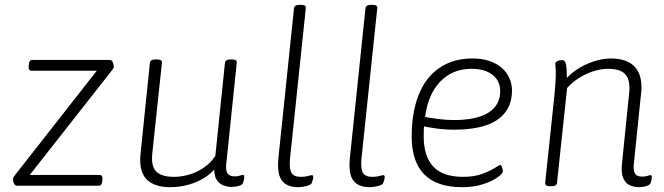

<svg xmlns="http://www.w3.org/2000/svg" viewBox="-20 -772 2761 798"><path d="M51 0Q45 0 41 -5Q37 -10 35.5 -16.5Q34 -23 34 -28Q34 -33 36.5 -36Q39 -39 43 -45L405 -507L409 -478H111Q98 -478 99 -496L100 -505Q101 -515 104.5 -519Q108 -523 115 -523H435Q442 -523 445.5 -518.5Q449 -514 451 -507.5Q453 -501 453 -495Q453 -491 450.5 -487.5Q448 -484 444 -478L81 -16L78 -45H393Q407 -45 406 -27L405 -18Q404 -9 400.5 -4.5Q397 0 389 0Z M687 6Q621 6 589 -27Q557 -60 564 -132L603 -511Q604 -518 609.5 -521.5Q615 -525 627 -525H632Q643 -525 648.5 -521.5Q654 -518 653 -511L613 -135Q609 -99 617.5 -77.5Q626 -56 647.5 -46.5Q669 -37 703 -37Q727 -37 751.5 -42.5Q776 -48 799 -59Q822 -70 841.5 -86.5Q861 -103 875 -124L915 -511Q917 -525 939 -525H943Q955 -525 960 -521.5Q965 -518 964 -511L920 -87Q918 -60 927 -49.5Q936 -39 955 -39Q969 -39 977 -42Q985 -45 990 -45Q993 -45 994 -43Q995 -41 995 -37Q995 -34 994.5 -29Q994 -24 992.5 -19Q991 -14 989 -10Q986 -4 977.5 -1Q969 2 959 3.5Q949 5 942 5Q926 5 907.5 -2Q889 -9 878 -29.5Q867 -50 872 -91L889 -92Q870 -61 838.5 -39Q807 -17 767.5 -5.5Q728 6 687 6Z M1219 6Q1187 6 1167 -7Q1147 -20 1140 -46.5Q1133 -73 1137 -114L1202 -738Q1204 -752 1226 -752H1230Q1242 -752 1247 -748.5Q1252 -745 1251 -738L1185 -109Q1182 -69 1192 -53Q1202 -37 1230 -37Q1248 -37 1260 -40.5Q1272 -44 1276 -44Q1279 -44 1280.5 -42Q1282 -40 1282 -37Q1282 -33 1281 -28.5Q1280 -24 1278.5 -19.5Q1277 -15 1275 -10Q1273 -5 1262.5 -1.5Q1252 2 1240 4Q1228 6 1219 6Z M1516 6Q1484 6 1464 -7Q1444 -20 1437 -46.5Q1430 -73 1434 -114L1499 -738Q1501 -752 1523 -752H1527Q1539 -752 1544 -748.5Q1549 -745 1548 -738L1482 -109Q1479 -69 1489 -53Q1499 -37 1527 -37Q1545 -37 1557 -40.5Q1569 -44 1573 -44Q1576 -44 1577.5 -42Q1579 -40 1579 -37Q1579 -33 1578 -28.5Q1577 -24 1575.5 -19.5Q1574 -15 1572 -10Q1570 -5 1559.5 -1.5Q1549 2 1537 4Q1525 6 1516 6Z M1901 6Q1796 6 1743.5 -47Q1691 -100 1691 -206Q1691 -280 1707.5 -340Q1724 -400 1756 -442Q1788 -484 1835.5 -506.5Q1883 -529 1944 -529Q1984 -529 2014.5 -518.5Q2045 -508 2065.5 -490Q2086 -472 2097 -447.5Q2108 -423 2108 -396Q2108 -354 2091.5 -323Q2075 -292 2044 -272Q2013 -252 1968.5 -242.5Q1924 -233 1869 -233Q1831 -233 1793.5 -238Q1756 -243 1727 -250L1744 -263Q1742 -249 1741.5 -234.5Q1741 -220 1741 -205Q1741 -122 1781 -79.5Q1821 -37 1904 -37Q1952 -37 1985 -49.5Q2018 -62 2036.5 -74Q2055 -86 2059 -86Q2063 -86 2065 -81Q2067 -76 2068.5 -70Q2070 -64 2070 -59Q2070 -51 2048 -35Q2026 -19 1988 -6.5Q1950 6 1901 6ZM1869 -273Q1900 -273 1928 -277Q1956 -281 1980 -289.5Q2004 -298 2021.5 -312Q2039 -326 2049 -346.5Q2059 -367 2059 -393Q2059 -436 2027 -461Q1995 -486 1941 -486Q1887 -486 1846.5 -462Q1806 -438 1780.5 -393.5Q1755 -349 1747 -286Q1767 -282 1800.5 -277.5Q1834 -273 1869 -273Z M2636 6Q2617 6 2599 -1.5Q2581 -9 2571 -30Q2561 -51 2565 -91L2595 -386Q2596 -392 2596 -398Q2596 -404 2596 -408Q2596 -448 2575 -467Q2554 -486 2507 -486Q2479 -486 2447 -476Q2415 -466 2386.5 -448Q2358 -430 2337 -406L2295 -12Q2294 2 2271 2H2267Q2255 2 2250 -2Q2245 -6 2246 -13L2284 -373Q2287 -402 2288.5 -425.5Q2290 -449 2290 -461Q2290 -481 2289 -492Q2288 -503 2288 -507Q2288 -512 2291 -514.5Q2294 -517 2299 -519Q2304 -521 2308.5 -521.5Q2313 -522 2317 -522Q2329 -522 2332.5 -503.5Q2336 -485 2336 -453Q2336 -442 2334.5 -432Q2333 -422 2330 -413L2321 -430Q2343 -460 2376 -482Q2409 -504 2447 -516.5Q2485 -529 2520 -529Q2561 -529 2589 -515.5Q2617 -502 2631.5 -476Q2646 -450 2646 -411Q2646 -406 2646 -400Q2646 -394 2645 -389L2614 -87Q2612 -62 2619.5 -50Q2627 -38 2649 -38Q2663 -38 2671 -41Q2679 -44 2684 -44Q2687 -44 2688 -42Q2689 -40 2689 -37Q2689 -33 2688.5 -28Q2688 -23 2686.5 -18Q2685 -13 2683 -9Q2680 -4 2671.5 -0.5Q2663 3 2653 4.5Q2643 6 2636 6Z"/></svg>

Font: Asap ExtraLight
Style: Italic
Weight: 250
Italic angle: -6°
Version: Version 3.001